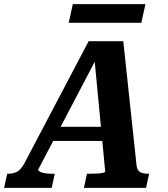

<svg xmlns="http://www.w3.org/2000/svg" viewBox="-73 -916 817 936"><path d="M185 -298H451L445 -229H160ZM386 -644 403 -642 113 -89Q113 -84 121.5 -79Q130 -74 146 -71.5Q162 -69 182 -69H194L179 0H-53L-38 -69H-33Q-8 -69 10.5 -79Q29 -89 46 -120L359 -715H528L592 -116Q594 -87 608.5 -78Q623 -69 649 -69H654L639 0H336L351 -69H364Q385 -69 402 -70Q419 -71 429 -73.5Q439 -76 440 -79ZM282 -896H636L616 -805H262Z"/></svg>

Font: Roboto Serif SemiBold
Style: Italic
Weight: 600
Italic angle: -10°
Version: Version 1.007